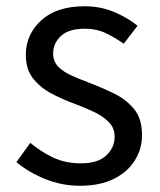

<svg xmlns="http://www.w3.org/2000/svg" viewBox="-20 -577 508 610"><path d="M233.9 13.2Q176.3 13.2 123.3 -8.3Q70.3 -29.8 32.2 -62L76.2 -123Q111.8 -93.8 150.1 -75.9Q188.5 -58.1 236.8 -58.1Q291 -58.1 317.6 -83Q344.2 -107.9 344.2 -143.1Q344.2 -170.4 325.7 -189.2Q307.1 -208 278.6 -221.4Q250 -234.9 220.2 -246.1Q182.1 -259.8 145.8 -278.6Q109.4 -297.4 85.7 -326.9Q62 -356.4 62 -402.8Q62 -467.3 110.8 -512.2Q159.7 -557.1 249 -557.1Q299.3 -557.1 342.8 -538.8Q386.2 -520.5 417 -495.1L373 -438Q345.2 -458 315.7 -471.9Q286.1 -485.8 250 -485.8Q198.2 -485.8 173.6 -462.6Q148.9 -439.5 148.9 -407.2Q148.9 -381.3 165.5 -364.7Q182.1 -348.1 208.7 -336.4Q235.4 -324.7 266.1 -313Q305.7 -297.9 343.5 -279.3Q381.3 -260.7 406.2 -230.2Q431.2 -199.7 431.2 -147.9Q431.2 -104 408.4 -67.4Q385.7 -30.8 341.8 -8.8Q297.9 13.2 233.9 13.2Z"/></svg>

Font: Source Han Sans CN
Style: Regular
Weight: 400
Designer: Ryoko NISHIZUKA  (kana, bopomofo & ideographs); Paul D. Hunt (Latin, Greek & Cyrillic); Sandoll Communications , Soo-you
Foundry: Adobe
Version: Version 2.004;hotconv 1.0.118;makeotfexe 2.5.65603